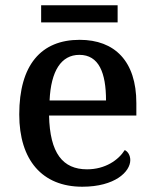

<svg xmlns="http://www.w3.org/2000/svg" viewBox="-20 -698 585 728"><path d="M136 -613H426V-678H136ZM292 10C416 10 474 -47 474 -91C474 -110 464 -124 453 -129C429 -91 379 -56 310 -56C218 -56 169 -117 166 -260H497V-307C497 -466 415 -547 282 -547C136 -547 53 -452 53 -264C53 -91 140 10 292 10ZM382 -317H168C173 -429 212 -490 281 -490C355 -490 382 -422 382 -317Z"/></svg>

Font: Noto Serif Yezidi Medium
Style: Regular
Weight: 500
Designer: Dalton Maag Ltd
Foundry: Dalton Maag Ltd
Version: Version 1.001